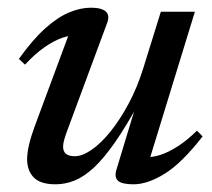

<svg xmlns="http://www.w3.org/2000/svg" viewBox="-20 -468 552 499"><path d="M282 -25 337 -206.5 343 -204Q308 -140 278.8 -98Q249.5 -56 223.8 -32.2Q198 -8.5 173.8 1.2Q149.5 11 124.5 11Q85 11 67.8 -6.8Q50.5 -24.5 50.5 -54Q50.5 -70.5 55.5 -92Q60.5 -113.5 70.5 -140.5L167 -400.5L183.5 -376Q164.5 -377.5 142 -369.8Q119.5 -362 95 -344.8Q70.5 -327.5 45 -300L29 -315Q65 -365 97.2 -394Q129.5 -423 159.2 -435.5Q189 -448 216.5 -448Q243.5 -448 254.8 -438.2Q266 -428.5 258.5 -408.5L154 -126.5Q149 -113 146.5 -103.5Q144 -94 144 -86.5Q144 -74.5 151.5 -68.2Q159 -62 174.5 -62Q194 -62 218.2 -78.8Q242.5 -95.5 267.2 -126.2Q292 -157 314.2 -198.5Q336.5 -240 352 -289.5L398 -437.5H486.5L364.5 -40L358 -60Q375.5 -58.5 397 -65.5Q418.5 -72.5 442.8 -88.2Q467 -104 492 -128.5L506.5 -113.5Q453 -44.5 408.5 -16.8Q364 11 327 11Q297.5 11 287.2 2.2Q277 -6.5 282 -25Z"/></svg>

Font: Newsreader 24pt Medium
Style: Italic
Weight: 500
Italic angle: -17°
Designer: Hugues Gentile
Foundry: Production Type
Version: Version 1.003